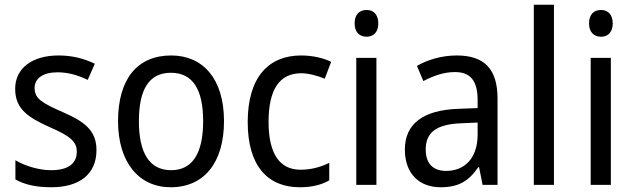

<svg xmlns="http://www.w3.org/2000/svg" viewBox="-20 -780 2675 810"><path d="M387 -147C387 -231 334 -268 245 -307C156 -346 126 -364 126 -409C126 -449 161 -475 223 -475C268 -475 311 -462 350 -443L380 -511C335 -533 285 -546 227 -546C118 -546 44 -494 44 -405C44 -319 100 -284 191 -243C279 -205 304 -181 304 -140C304 -92 270 -62 196 -62C140 -62 82 -82 45 -104V-23C82 -2 130 10 196 10C314 10 387 -44 387 -147Z M925 -269C925 -448 836 -546 702 -546C559 -546 478 -446 478 -269C478 -95 566 10 700 10C842 10 925 -95 925 -269ZM566 -269C566 -400 607 -473 701 -473C795 -473 837 -400 837 -269C837 -138 795 -62 702 -62C608 -62 566 -138 566 -269Z M1245 10C1295 10 1336 0 1369 -19V-93C1334 -76 1295 -64 1248 -64C1158 -64 1113 -134 1113 -266C1113 -401 1158 -471 1251 -471C1282 -471 1321 -460 1350 -448L1377 -519C1346 -535 1299 -546 1250 -546C1114 -546 1025 -455 1025 -265C1025 -78 1111 10 1245 10Z M1527 -738C1497 -738 1476 -720 1476 -681C1476 -644 1497 -625 1527 -625C1555 -625 1576 -644 1576 -681C1576 -719 1555 -738 1527 -738ZM1568 -536H1483V0H1568Z M1907 -546C1843 -546 1784 -528 1739 -502L1766 -438C1808 -460 1852 -476 1899 -476C1962 -476 1995 -443 1995 -357V-324L1915 -321C1763 -316 1688 -256 1688 -149C1688 -49 1747 10 1839 10C1916 10 1958 -17 1998 -75H2001L2016 0H2079V-364C2079 -486 2026 -546 1907 -546ZM1927 -260 1995 -263V-213C1995 -111 1939 -59 1862 -59C1810 -59 1776 -87 1776 -149C1776 -218 1816 -256 1927 -260Z M2317 0V-760H2232V0Z M2516 -738C2486 -738 2465 -720 2465 -681C2465 -644 2486 -625 2516 -625C2544 -625 2565 -644 2565 -681C2565 -719 2544 -738 2516 -738ZM2557 -536H2472V0H2557Z"/></svg>

Font: Noto Sans Gurmukhi UI SemiCondensed
Style: Regular
Weight: 400
Width: 4
Designer: Jelle Bosma - Monotype Design Team
Foundry: Monotype Imaging Inc.
Version: Version 2.004